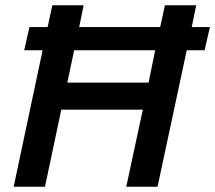

<svg xmlns="http://www.w3.org/2000/svg" viewBox="-20 -710 818 730"><path d="M72 -519 92 -607H161L179 -690H298L281 -607H589L607 -690H726L709 -607H778L758 -519H690L579 0H460L523 -293H213L151 0H32L142 -519ZM236 -396H545L570 -519H262Z"/></svg>

Font: Radio Canada Medium
Style: Italic
Weight: 500
Italic angle: -12°
Designer: Charles Daoud, Etienne Aubert Bonn, Alexandre Saumier Demers, Jacques Le Bailly
Foundry: Radio-Canada
Version: Version 2.104; ttfautohint (v1.8.4.7-5d5b);gftools[0.9.28.de